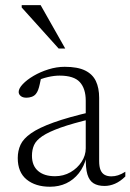

<svg xmlns="http://www.w3.org/2000/svg" viewBox="-20 -700 496 730"><path d="M331 -275.5 331.5 -249Q256 -231 210.5 -214.8Q165 -198.5 141.2 -182.5Q117.5 -166.5 109.5 -148.5Q101.5 -130.5 101.5 -108Q101.5 -70 124.8 -50Q148 -30 189 -30Q221.5 -30 248 -45.2Q274.5 -60.5 290.2 -84.8Q306 -109 306 -136V-317Q306 -363 283.5 -387.8Q261 -412.5 206.5 -412.5Q186 -412.5 162 -407Q138 -401.5 109 -388.5L137 -407.5Q134 -393 131.2 -380.2Q128.5 -367.5 125 -358.2Q121.5 -349 116.5 -343Q110.5 -335.5 100.8 -332Q91 -328.5 80.5 -328.5Q66.5 -328.5 58.8 -335Q51 -341.5 51 -350.5Q51 -363.5 66.5 -380Q82 -396.5 107.5 -411.5Q133 -426.5 164 -436.2Q195 -446 226 -446Q275 -446 303.5 -432Q332 -418 344.5 -391.8Q357 -365.5 357 -328V-87.5Q357 -66.5 362.2 -53.8Q367.5 -41 378 -35.2Q388.5 -29.5 403.5 -29.5Q416 -29.5 428.8 -33.5Q441.5 -37.5 456.5 -47V-29Q437 -10 417.2 -1.5Q397.5 7 377.5 7Q352 7 335.8 -3Q319.5 -13 312.2 -37.2Q305 -61.5 306.5 -103L309.5 -105Q300 -67 279.8 -41.5Q259.5 -16 231.8 -3Q204 10 170 10Q115 10 81.2 -17.5Q47.5 -45 47.5 -99Q47.5 -126.5 58 -149.5Q68.5 -172.5 98 -193.2Q127.5 -214 183.5 -234.2Q239.5 -254.5 331 -275.5ZM228 -515.5H203L62.5 -671.5V-680.5H134.5Z"/></svg>

Font: Newsreader 16pt 16pt Light
Style: Regular
Weight: 300
Version: Version 1.003